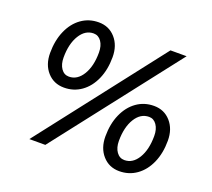

<svg xmlns="http://www.w3.org/2000/svg" viewBox="-122 -868 1147 1040"><g transform="rotate(20 451.5 -348.5)"><path d="M88 -464Q88 -536 112.5 -592Q137 -648 180.5 -679Q224 -710 280 -710Q339 -710 376.5 -667.5Q414 -625 414 -558Q414 -486 389.5 -430.5Q365 -375 321.5 -344Q278 -313 222 -313Q163 -313 125.5 -355Q88 -397 88 -464ZM696 -700H789L234 13H142ZM336 -556Q336 -595 319 -619.5Q302 -644 274 -644Q226 -644 195.5 -594.5Q165 -545 165 -466Q165 -427 182 -402.5Q199 -378 227 -378Q275 -378 305.5 -427.5Q336 -477 336 -556ZM524 -142Q524 -214 548.5 -269.5Q573 -325 616.5 -356Q660 -387 716 -387Q775 -387 812.5 -344.5Q850 -302 850 -235Q850 -163 825.5 -107.5Q801 -52 757.5 -21Q714 10 658 10Q599 10 561.5 -32.5Q524 -75 524 -142ZM772 -234Q772 -273 755 -297.5Q738 -322 711 -322Q662 -322 631.5 -272.5Q601 -223 601 -144Q601 -105 618.5 -80.5Q636 -56 664 -56Q712 -56 742 -105.5Q772 -155 772 -234Z"/></g></svg>

Font: Sarabun
Style: Italic
Weight: 400
Italic angle: -10°
Designer: Suppakit Chalermlarp | Katatrad Co.,Ltd.
Foundry: Cadson Demak Co.,Ltd.
Version: Version 1.000; ttfautohint (v1.6)